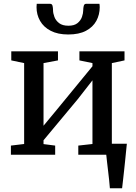

<svg xmlns="http://www.w3.org/2000/svg" viewBox="-20 -830 730 1030"><path d="M569.5 180Q568 160 565.5 136.2Q563 112.5 560 88.2Q557 64 554.5 41.2Q552 18.5 550 0L504.5 -59H660.5Q658.5 -39 656 -14.8Q653.5 9.5 651 35.2Q648.5 61 645.5 87Q642.5 113 640 136.8Q637.5 160.5 635 180ZM38.5 0V-49L109.5 -57.5V-491.5L40.5 -506V-554.5H291V-506L213.5 -491.5V-155.5L286 -243L476 -474.5V-491.5L406 -506V-554.5H648V-506L580 -491.5V-57.5L651 -49V0H400V-49L476 -57.5V-399L398 -299L213.5 -77.5V-57L276 -49V0ZM249 -809.5Q259.5 -809.5 262 -798.2Q264.5 -787 264.5 -775.5Q264.5 -759 271.8 -739.5Q279 -720 297 -706Q315 -692 347 -692Q378.5 -692 395.8 -706Q413 -720 419.8 -739.5Q426.5 -759 426.5 -775.5Q426.5 -787 429.2 -798.2Q432 -809.5 441.5 -809.5H513.5Q514 -805.5 514.5 -800.5Q515 -795.5 515 -791.5Q515 -751.5 496.8 -718Q478.5 -684.5 441.2 -664.8Q404 -645 346 -645Q290 -645 252 -664.8Q214 -684.5 195 -718Q176 -751.5 176 -791.5Q176 -796 176.5 -800.2Q177 -804.5 177 -809.5Z"/></svg>

Font: Merriweather 20pt
Style: Regular
Weight: 400
Version: Version 2.100